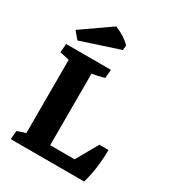

<svg xmlns="http://www.w3.org/2000/svg" viewBox="-163 -752 760 843"><g transform="rotate(30 217.0 -330.0)"><path d="M69.3 -7.3V-476.6H186.5V-7.3ZM130.9 0V-63.5H377.4L395.5 0ZM395.5 0 297.4 -40.5 372.6 -173.3H418.5Q418.5 -80.1 395.5 0ZM252 -483.4 248.5 -440.4Q234.4 -436 213.6 -431.4Q192.9 -426.8 168 -422.9L186.5 -471.2V-394.5H69.3V-471.2L86.4 -425.3L21.5 -439.5L24.9 -483.4ZM23.4 0 26.9 -43Q50.3 -53.2 87.9 -62L69.3 -12.2V-88.9H186.5V-12.2L169.4 -58.1L234.4 -43.9L231 0ZM60.1 -521.5 29.8 -557.6 176.8 -660.2Q227.1 -640.1 256.3 -609.4L253.9 -585Z"/></g></svg>

Font: Markazi Text
Style: Regular
Weight: 400
Designer: Borna Izadpanah (Arabic designer), Fiona Ross (Arabic design director) and Florian Runge (Latin designer)
Foundry: Borna Izadpanah and Florian Runge
Version: Version 1.000